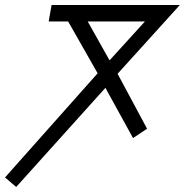

<svg xmlns="http://www.w3.org/2000/svg" viewBox="-50 -745 736 765"><path d="M339 -453 221.5 -659.5H144L155.5 -725H666.5L418.5 -451L536 -232L480 -195L370 -395L14.5 0L-30 -38ZM527.5 -659.5H299.5L386.5 -504.5Z"/></svg>

Font: JuliaMono Light
Style: Italic
Weight: 300
Italic angle: -9°
Monospace: yes
Designer: cormullion
Foundry: corm
Version: Version 0.054; ttfautohint (v1.8.4)